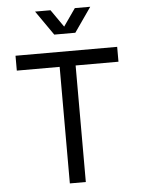

<svg xmlns="http://www.w3.org/2000/svg" viewBox="-61 -981 753 1029"><g transform="rotate(-5 315.5 -467.0)"><path d="M42 -627H272.5V0H358.4V-627H588.9V-707H42ZM167 -933.6 258.8 -801.8H372.1L463.9 -933.6H380.9L315.4 -839.8L250 -933.6Z"/></g></svg>

Font: Wanted Sans
Style: Regular
Weight: 400
Designer: Original Design by Kil Hyung-jin and Kang Hanbin, Wanted Lab, Inc; Hangeul from Source Han Sans by Jang Soo-young and Ka
Foundry: Wanted Lab, Inc.
Version: Version 1.001;Glyphs 3.2 (3227)